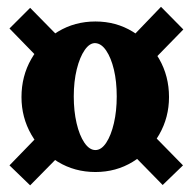

<svg xmlns="http://www.w3.org/2000/svg" viewBox="-20 -605 567 563"><path d="M259.8 -100.6Q199.2 -100.6 149.9 -130.4Q100.6 -160.2 71.8 -210.4Q43 -260.7 43 -320.3Q43 -381.8 71.8 -432.1Q100.6 -482.4 149.9 -512.2Q199.2 -542 259.8 -542Q320.3 -542 369.1 -512.2Q418 -482.4 446.8 -432.1Q475.6 -381.8 475.6 -320.3Q475.6 -260.7 446.8 -210.4Q418 -160.2 369.1 -130.4Q320.3 -100.6 259.8 -100.6ZM68.4 -61.5 7.8 -120.1 134.8 -251 197.3 -192.4ZM457 -62.5 318.4 -204.1 370.1 -269.5 516.6 -120.1ZM259.8 -165Q277.3 -165 291.5 -186.5Q305.7 -208 314 -243.7Q322.3 -279.3 322.3 -322.3Q322.3 -366.2 314 -400.9Q305.7 -435.5 291.5 -456.5Q277.3 -477.5 259.8 -478.5Q243.2 -479.5 228.5 -458.5Q213.9 -437.5 205.1 -401.9Q196.3 -366.2 196.3 -322.3Q196.3 -279.3 204.6 -243.7Q212.9 -208 227.5 -186.5Q242.2 -165 259.8 -165ZM113.3 -413.1 7.8 -521.5 68.4 -582 179.7 -468.8ZM398.4 -396.5 331.1 -459 452.1 -585 517.6 -518.6Z"/></svg>

Font: Crimson Pro Black
Style: Regular
Weight: 900
Designer: Jacques Le Bailly
Foundry: Baron von Fonthausen
Version: Version 1.003